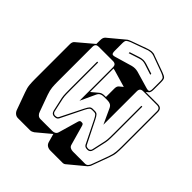

<svg xmlns="http://www.w3.org/2000/svg" viewBox="-283 -1182 1497 1497"><g transform="rotate(45 465.5 -434.0)"><path d="M648 -850 561 -878Q554 -880 546.5 -882Q539 -884 529 -884Q519 -884 511.5 -882Q504 -880 497 -878L410 -850V-861L493 -888Q502 -890 510 -892Q518 -894 529 -894Q540 -894 548 -892Q556 -890 565 -888L648 -861ZM498 -797Q515 -801 529 -801Q543 -801 560 -797L697 -757Q723 -749 731 -755Q739 -761 739 -788V-869Q739 -896 730.5 -904Q722 -912 697 -922L560 -972Q553 -975 545 -976Q537 -977 528 -977Q519 -976 508.5 -974Q498 -972 489 -968L361 -922Q337 -912 328.5 -904Q320 -896 320 -869V-788Q320 -761 328 -755Q336 -749 361 -757ZM411 -423 467 -470Q475 -477 486.5 -480Q498 -483 512 -483H526V-575Q526 -588 529 -597Q532 -606 538 -611L539 -612L569 -637L565 -638L428 -678Q424 -679 419.5 -680Q415 -681 411 -682ZM544 -345Q560 -345 569.5 -335.5Q579 -326 593 -298L685 -114Q690 -104 697.5 -102Q705 -100 712 -100H717Q725 -100 732 -106.5Q739 -113 740 -121L765 -235Q769 -254 769.5 -284Q770 -314 770 -336V-630H780V-335Q780 -313 779.5 -283Q779 -253 775 -234L750 -121Q746 -105 737.5 -97.5Q729 -90 717 -90H710Q701 -90 691.5 -93.5Q682 -97 677 -107L585 -293Q572 -319 564 -327Q556 -335 544 -335H519Q507 -335 499 -327Q491 -319 478 -293L386 -107Q381 -97 371.5 -93.5Q362 -90 353 -90H346Q334 -90 325.5 -97.5Q317 -105 313 -121L288 -234Q284 -253 283.5 -283Q283 -313 283 -335V-630H293V-336Q293 -314 293.5 -284Q294 -254 298 -235L323 -121Q324 -113 331 -106.5Q338 -100 346 -100H351Q358 -100 365.5 -102Q373 -104 378 -114L470 -298Q484 -326 493.5 -335.5Q503 -345 519 -345ZM701 -720Q682 -720 673.5 -711.5Q665 -703 665 -684V-316L607 -442Q599 -459 586 -466Q573 -473 554 -473H512Q493 -473 480 -466Q467 -459 459 -442L401 -316V-684Q401 -703 392.5 -711.5Q384 -720 365 -720H211Q192 -720 183.5 -711.5Q175 -703 175 -684V-298Q175 -266 177.5 -238.5Q180 -211 193 -174L243 -36Q248 -20 259.5 -10Q271 0 287 0H419Q435 0 446 -7.5Q457 -15 461 -30L508 -193Q511 -203 515.5 -206.5Q520 -210 526 -210H535Q541 -210 545.5 -206.5Q550 -203 553 -193L599 -30Q603 -14 616 -7Q629 0 645 0H778Q794 0 803.5 -10.5Q813 -21 818 -36L868 -172Q881 -209 883.5 -236.5Q886 -264 886 -296V-684Q886 -703 877.5 -711.5Q869 -720 850 -720ZM325 107Q318 112 309 115.5Q300 119 290 119H158Q139 119 125 107Q111 95 105 76L55 -62Q41 -99 38.5 -127.5Q36 -156 36 -189V-575Q36 -588 39.5 -597Q43 -606 50 -612L179 -721Q180 -722 180 -722Q180 -722 181 -722V-760Q181 -779 184.5 -789Q188 -799 195 -806L326 -915L325 -914Q330 -919 338.5 -923Q347 -927 358 -931L485 -977Q495 -981 506.5 -983.5Q518 -986 528 -987Q538 -987 547 -986Q556 -985 563 -981L701 -931Q731 -920 740 -910Q749 -900 749 -869V-788Q749 -772 746 -762Q743 -752 739 -748L738 -747L718 -730H850Q874 -730 885 -719Q896 -708 896 -684V-296Q896 -263 893.5 -234.5Q891 -206 877 -169L827 -33Q824 -23 819 -15Q814 -7 807 0L678 107Q672 113 665 116Q658 119 649 119H516Q496 119 481 110Q466 101 460 82L440 11Z"/></g></svg>

Font: Bungee Shade
Style: Regular
Weight: 400
Designer: David Jonathan Ross
Foundry: David Jonathan Ross
Version: Version 1.001;PS 1.0;hotconv 1.0.72;makeotf.lib2.5.5900